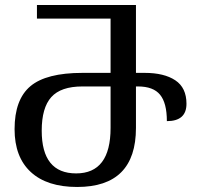

<svg xmlns="http://www.w3.org/2000/svg" viewBox="-20 -734 782 764"><path d="M287 10Q521 10 521 -225V-390H529Q590 -390 617 -357Q644 -324 644 -252Q722 -252 722 -321Q722 -385 677.5 -414.5Q633 -444 556 -444H521V-714H127V-660H420V-444H308Q164 -444 101 -391Q38 -338 38 -220Q38 -109 102.5 -49.5Q167 10 287 10ZM283 -44Q146 -44 146 -214Q146 -305 184 -347.5Q222 -390 308 -390H420V-225Q420 -44 283 -44Z"/></svg>

Font: Noto Serif Georgian
Style: Regular
Weight: 400
Designer: Monotype Design Team
Foundry: Monotype Imaging Inc.
Version: Version 1.901